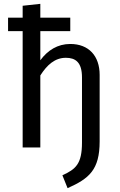

<svg xmlns="http://www.w3.org/2000/svg" viewBox="-20 -768 625 1000"><path d="M22 -676V-606H98V0H190V-375C225 -430 266 -467 323 -467C373 -467 407 -444 407 -365V-26C407 87 374 113 305 145L332 212C444 162 499 117 499 -32V-378C499 -477 442 -539 346 -539C280 -539 228 -506 190 -454V-606H346V-676H190V-748L98 -738V-676Z"/></svg>

Font: FiraGO Unicode
Style: Regular
Weight: 400
Designer: bBox Type
Foundry: bBox Type GmbH
Version: Version 1.001;PS 001.001;hotconv 1.0.88;makeotf.lib2.5.64775